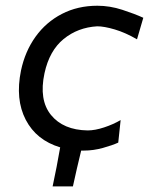

<svg xmlns="http://www.w3.org/2000/svg" viewBox="-20 -528 534 686"><path d="M168 138Q175.5 103.5 182.2 68.5Q189 33.5 195 -1.5Q110 -27 72 -100Q34 -173 55 -276Q69.5 -344.5 107 -396.8Q144.5 -449 201 -478.2Q257.5 -507.5 328 -507.5Q372.5 -507.5 417 -493Q461.5 -478.5 492 -464.5L469.5 -387.5Q428 -411.5 390 -422.8Q352 -434 327.5 -434Q258 -430 207.2 -388.5Q156.5 -347 139 -266.5Q118.5 -171 162.2 -117.2Q206 -63.5 293 -62Q319.5 -62 352 -72.8Q384.5 -83.5 411 -99L402.5 -18.5Q382 -9 347.8 0.5Q313.5 10 280.5 10Q275 10 270 10Q262 42 254.8 74Q247.5 106 240.5 138Z"/></svg>

Font: Commissioner Flair
Style: Italic
Weight: 400
Italic angle: -12°
Designer: Kostas Bartsokas
Foundry: Kostas Bartsokas
Version: Version 1.000; ttfautohint (v1.8.3)